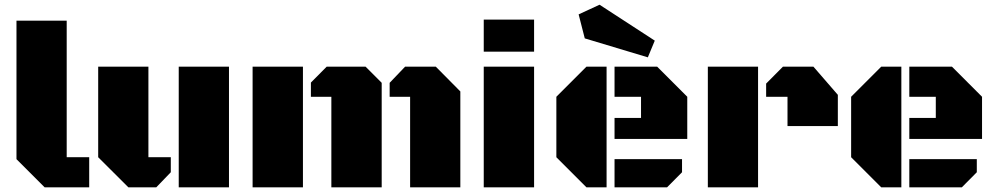

<svg xmlns="http://www.w3.org/2000/svg" viewBox="-20 -805 4281 825"><path d="M171.9 0 50.8 -121.1V-716.3H266.6V-129.4H363.3V0Z M531.7 0 401.9 -129.4V-518.6H617.7V-129.4H713.9V-64.9L651.4 0ZM748 0V-518.6H963.9V0Z M1403.8 0V-389.2H1315.9V-450.2L1383.8 -518.6H1550.8L1620.1 -449.2V0ZM1065.4 0V-518.6H1281.7V0ZM1742.2 0V-389.2H1654.3V-449.2L1720.7 -518.6H1852.5L1958 -412.1V0Z M2058.6 -583V-720.7H2274.9V-583ZM2058.6 0V-518.6H2274.9V0Z M2500 0 2370.6 -129.4V-389.2L2500 -518.6H2586.4V0ZM2620.6 -208V-298.3H2734.4V-389.2H2620.6V-518.6H2803.7L2933.1 -389.2V-208ZM2620.6 0V-121.1H2910.6V-64.9L2846.2 0ZM2763.7 -558.6 2492.7 -640.1 2466.3 -743.2 2556.2 -784.7 2793.5 -630.4Z M3021.5 0V-518.6H3237.3V0ZM3363.8 -263.2V-389.2H3272V-445.8L3344.2 -518.6H3475.1L3580.1 -397.5V-263.2Z M3766.6 0 3637.2 -129.4V-389.2L3766.6 -518.6H3853V0ZM3887.2 -208V-298.3H4001V-389.2H3887.2V-518.6H4070.3L4199.7 -389.2V-208ZM3887.2 0V-121.1H4177.2V-64.9L4112.8 0Z"/></svg>

Font: Black Ops One
Style: Regular
Weight: 400
Designer: James Grieshaber, Eben Sorkin
Foundry: Sorkin Type Co.
Version: Version 1.004; ttfautohint (v1.8.4.7-5d5b)